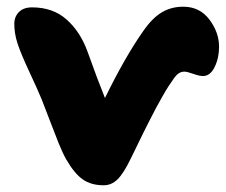

<svg xmlns="http://www.w3.org/2000/svg" viewBox="-20 -546 677 576"><path d="M291 9.8Q253.4 9.8 228.5 -7.6Q203.6 -24.9 179.2 -66.9Q168.9 -84.5 156.2 -115.7Q143.6 -147 127.9 -188.5Q112.3 -230 105 -248Q93.3 -276.4 67.9 -330.8Q42.5 -385.3 32.7 -415.3Q22.9 -445.3 22.9 -474.1Q22.9 -496.1 36.9 -510Q50.8 -523.9 76.2 -523.9Q138.7 -523.9 179.7 -487.5Q220.7 -451.2 242.2 -392.1Q273.9 -303.7 294.9 -252Q355 -375 409.2 -452.1Q436.5 -491.7 465.1 -508.8Q493.7 -525.9 529.8 -525.9Q579.1 -525.9 608.2 -487.3Q637.2 -448.7 637.2 -405.8Q637.2 -372.1 624 -345Q610.8 -317.9 588.9 -317.9Q578.1 -317.9 559.6 -324.5Q541 -331.1 533.2 -331.1Q516.6 -331.1 503.9 -314Q495.1 -301.8 485.8 -287.6Q476.6 -273.4 465.3 -253.2Q454.1 -232.9 447 -220Q439.9 -207 426.3 -179.9Q412.6 -152.8 408.4 -144.3Q404.3 -135.7 388.9 -104.2Q373.5 -72.8 372.1 -69.8Q350.6 -25.4 332.5 -7.8Q314.5 9.8 291 9.8Z"/></svg>

Font: Shantell Sans Normal
Style: Regular
Weight: 800
Designer: Stephen Nixon, Anya Danilova, Shantell Martin
Foundry: Arrow Type
Version: Version 1.006;[559af2be0]